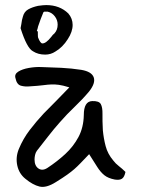

<svg xmlns="http://www.w3.org/2000/svg" viewBox="-20 -694 554 756"><path d="M474 -17Q470 3 460.5 9.5Q451 16 432 13Q406 8 391 -4Q376 -16 363 -36.5Q350 -57 331 -87Q310 -65 297 -51.5Q284 -38 272.5 -28Q261 -18 245 -6.5Q229 5 200 23Q162 47 135.5 40.5Q109 34 80 10Q55 -10 48 -42.5Q41 -75 54 -107Q71 -148 97 -182Q123 -216 152 -247Q177 -272 201.5 -297Q226 -322 253 -350Q227 -358 211.5 -360Q196 -362 182.5 -361.5Q169 -361 150 -358.5Q131 -356 98 -354Q79 -352 62.5 -356.5Q46 -361 41 -386Q36 -402 52 -412Q68 -422 93.5 -426.5Q119 -431 142 -430Q181 -429 221 -427Q261 -425 300 -419Q341 -412 349 -389.5Q357 -367 331 -334Q305 -303 274 -273.5Q243 -244 216 -213Q192 -186 169.5 -157Q147 -128 125 -100Q120 -93 118 -83.5Q116 -74 116 -66Q116 -41 131.5 -30.5Q147 -20 167 -33Q205 -58 237 -87.5Q269 -117 289 -154.5Q309 -192 310 -241Q310 -295 343 -296Q370 -297 377 -284Q384 -271 383.5 -245Q383 -219 385 -181Q388 -149 396 -118.5Q404 -88 426 -62Q435 -50 448 -40Q461 -30 474 -17ZM158 -479Q130 -479 110 -492Q86 -504 61 -583L64 -599Q66 -616 70 -628Q75 -648 91 -657Q107 -666 130 -671Q151 -674 162 -674Q215 -674 249 -641Q266 -621 266 -596Q266 -569 247 -540Q237 -524 224.5 -511.5Q212 -499 198 -491Q180 -479 158 -479ZM147 -523Q157 -523 168 -534Q172 -537 175 -541Q178 -545 182 -549Q188 -558 194 -562Q207 -576 207 -597Q207 -615 196 -629.5Q185 -644 168 -648H154Q153 -647 152 -646.5Q151 -646 151 -646Q140 -620 130 -590Q129 -586 128 -581.5Q127 -577 125 -572L129 -570V-562Q129 -548 130 -546Q139 -523 147 -523Z"/></svg>

Font: Mynerve
Style: Regular
Weight: 400
Designer: Carolina Short
Foundry: Carolina Short
Version: Version 1.000; ttfautohint (v1.8.4.7-5d5b)